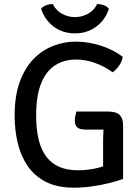

<svg xmlns="http://www.w3.org/2000/svg" viewBox="-20 -898 682 932"><path d="M576 -622Q572 -598.5 557 -577.8Q542 -557 526.5 -547Q491 -574 444 -591.5Q397 -609 348 -609Q294 -609 250.2 -582.8Q206.5 -556.5 181 -496.5Q155.5 -436.5 155.5 -335.5Q155.5 -201 205.8 -136.2Q256 -71.5 356.5 -71.5Q409.5 -71.5 455.8 -83.2Q502 -95 525.5 -106L577.5 -29.5Q547.5 -18.5 507.8 -8.8Q468 1 424.5 7Q381 13 338.5 13Q257.5 13 202.2 -15.5Q147 -44 113.8 -93Q80.5 -142 65.8 -205Q51 -268 51 -336.5Q51 -432.5 76 -500.8Q101 -569 143.2 -612Q185.5 -655 238.5 -675.5Q291.5 -696 347 -696Q409 -696 470.5 -676Q532 -656 576 -622ZM480.5 -206Q480.5 -241 482.5 -269.8Q484.5 -298.5 490 -320.5L577.5 -290.5V-29.5L480.5 -28ZM504.5 -356.5Q545 -356.5 561.2 -339.5Q577.5 -322.5 577.5 -290.5V-269H393.5Q381.5 -269 370 -272Q358.5 -275 350.8 -284.5Q343 -294 343 -313Q343 -324 345.5 -335.5Q348 -347 351 -356.5ZM508.5 -856Q492.5 -803 448.2 -769.5Q404 -736 344 -736Q283.5 -736 239.8 -769.5Q196 -803 179.5 -856Q189.5 -867.5 205.2 -873Q221 -878.5 236.5 -878.5Q250 -849 279.5 -832Q309 -815 344 -815Q379 -815 408.5 -832Q438 -849 451.5 -878.5Q467.5 -878.5 483 -873Q498.5 -867.5 508.5 -856Z"/></svg>

Font: Signika Negative
Style: Regular
Weight: 400
Designer: Anna Giedry
Foundry: Anna Giedry
Version: Version 2.001